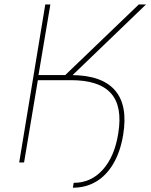

<svg xmlns="http://www.w3.org/2000/svg" viewBox="-20 -748 694 884"><path d="M173.8 -378.9 177.7 -402.3H308.6Q448.7 -401.9 509.3 -332.3Q569.8 -262.7 546.9 -126Q534.2 -50.3 502.7 4.2Q471.2 58.6 423.8 87.4Q376.5 116.2 315.4 116.2L319.3 93.8Q399.4 93.8 453.6 33Q507.8 -27.8 524.4 -133.8Q544.9 -258.3 490.5 -318.8Q436 -379.4 304.7 -378.9ZM68.4 0 188.5 -727.5H211.9L157.2 -402.3H280.3L619.1 -727.5H652.3L290 -378.9H154.3L90.8 0Z"/></svg>

Font: Inter Tight Thin
Style: Italic
Weight: 250
Italic angle: -9.39999°
Designer: Rasmus Andersson
Foundry: rsms
Version: Version 3.004